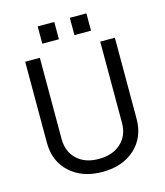

<svg xmlns="http://www.w3.org/2000/svg" viewBox="-123 -923 880 1026"><g transform="rotate(-15 317.5 -410.5)"><path d="M182.6 -735.4V-831.1H274.4V-735.4ZM360.4 -735.4V-831.1H452.1V-735.4ZM484.4 -666H565.4V-217.8Q565.4 -114.3 496.1 -51.8Q427.7 9.8 317.4 9.8Q207 9.8 138.7 -51.8Q69.3 -114.3 69.3 -217.8V-666H150.4V-216.8Q150.4 -146.5 195.3 -104.5Q241.2 -61.5 317.4 -62.5Q392.6 -62.5 438.5 -104.5Q484.4 -146.5 484.4 -216.8Z"/></g></svg>

Font: BF_TEXT
Style: Regular
Weight: 400
Foundry: EA DICE
Version: Version 1.404